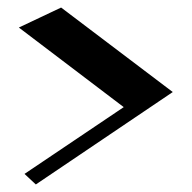

<svg xmlns="http://www.w3.org/2000/svg" viewBox="-20 -552 508 509"><path d="M75 -63 45 -91 308 -268 30 -479 142 -532 438 -308Z"/></svg>

Font: Inknut Antiqua Light
Style: Regular
Weight: 300
Designer: Claus Eggers Sørensen
Foundry: Claus Eggers Sørensen
Version: Version 1.003; ttfautohint (v1.8.2) -l 8 -r 50 -G 200 -x 14 